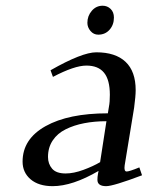

<svg xmlns="http://www.w3.org/2000/svg" viewBox="-20 -637 524 664"><path d="M58.1 -78.1Q58.1 -156.2 137.5 -200.7Q216.8 -245.1 353 -245.1L356.9 -269Q359.9 -283.7 359.9 -309.1Q359.9 -360.8 339.8 -385.5Q319.8 -410.2 278.8 -410.2Q237.3 -410.2 163.1 -371.1L154.8 -394Q263.7 -456.1 313 -456.1Q379.4 -456.1 414.3 -423.1Q449.2 -390.1 449.2 -325.2Q449.2 -304.7 443.8 -264.2L411.1 -64.9Q408.2 -43.9 418 -43.9Q427.2 -43.9 461.9 -58.1L471.2 -30.8Q371.6 6.8 347.2 6.8Q316.9 6.8 316.9 -15.1Q316.9 -25.4 318.8 -35.2L320.8 -45.9Q230.5 6.8 162.1 6.8Q113.8 6.8 85.9 -16.8Q58.1 -40.5 58.1 -78.1ZM146 -94.2Q146 -70.3 160.2 -53.7Q174.3 -37.1 207 -37.1Q234.9 -37.1 268.6 -49.6Q302.2 -62 326.2 -76.2L348.1 -217.8Q306.6 -217.8 271.2 -210.9Q235.8 -204.1 207.3 -189.9Q178.7 -175.8 162.4 -151.4Q146 -127 146 -94.2ZM282.2 -558.1Q282.2 -582 297.4 -599.6Q312.5 -617.2 335 -617.2Q351.1 -617.2 362.5 -606.2Q374 -595.2 374 -576.2Q374 -551.3 358.9 -534.2Q343.8 -517.1 319.8 -517.1Q303.7 -517.1 293 -529.8Q282.2 -542.5 282.2 -558.1Z"/></svg>

Font: Dehuti
Style: Bold-Italic
Weight: 700
Version: Version 1.2